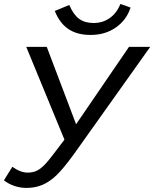

<svg xmlns="http://www.w3.org/2000/svg" viewBox="-21 -920 764 950"><path d="M108.9 9.8Q78.1 9.8 48.8 -0.5Q19.5 -10.7 -1.5 -27.8L40 -94.7Q80.6 -65.9 115.7 -65.9Q142.6 -65.9 162.8 -76.2Q183.1 -86.4 206.5 -111.8Q217.8 -124.5 240.7 -153.8Q263.7 -183.1 297.9 -229L108.9 -688H210.4L355.5 -305.2L617.2 -688H722.2L343.3 -155.3Q291.5 -84.5 258.3 -52.7Q224.6 -20.5 189.2 -5.4Q153.8 9.8 108.9 9.8ZM427.2 -747.1Q361.8 -747.1 318.4 -775.6Q274.9 -804.2 250 -865.7L321.8 -895.5Q342.3 -847.2 370.6 -826.7Q398.9 -806.2 441.9 -806.2Q487.3 -806.2 522 -830.6Q556.6 -855 574.7 -900.4L625 -882.8Q605.5 -821.3 552.5 -784.2Q499.5 -747.1 427.2 -747.1Z"/></svg>

Font: Arimo
Style: Italic
Weight: 400
Italic angle: -12°
Designer: Steve Matteson
Foundry: Monotype Imaging Inc.
Version: Version 1.33